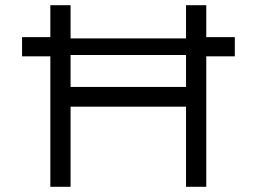

<svg xmlns="http://www.w3.org/2000/svg" viewBox="-20 -720 990 740"><path d="M65 -503V-577H187L223 -572H724L751 -577H885V-503H754L730 -508H220L184 -503ZM697 0V-700H775V0ZM174 0V-700H252V0ZM211 -309 212 -385H730V-309Z"/></svg>

Font: Lexend Exa Light
Style: Regular
Weight: 300
Designer: Bonnie Shaver-Troup, Thomas Jockin
Foundry: Lexend
Version: Version 1.007